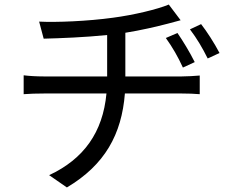

<svg xmlns="http://www.w3.org/2000/svg" viewBox="-20 -776 1040 844"><path d="M531 -440V-632C600 -643 668 -659 718 -672L774 -687L722 -756C672 -735 567 -710 476 -698C367 -683 228 -677 152 -681L172 -606C249 -608 352 -612 451 -622V-440H172C142 -440 106 -442 84 -445V-362C108 -364 142 -365 173 -365H448C432 -194 348 -77 196 -6L274 48C441 -51 515 -186 529 -365H780C805 -365 836 -364 858 -362V-444C837 -442 800 -440 779 -440ZM836 -503C814 -547 783 -598 760 -631L709 -609C739 -567 762 -527 784 -479ZM815 -647C846 -606 869 -567 893 -519L945 -543C922 -587 889 -638 864 -670Z"/></svg>

Font: Noto Sans Japanese Regular
Style: Regular
Weight: 400
Designer: Ryoko NISHIZUKA (kana & ideographs); Paul D. Hunt (Latin, Greek & Cyrillic); Wenlong ZHANG (bopomofo); Sandoll Communica
Foundry: Adobe Systems Incorporated
Version: Version 1.000;PS 1;hotconv 1.0.78;makeotf.lib2.5.61930